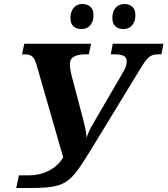

<svg xmlns="http://www.w3.org/2000/svg" viewBox="-20 -932 835 957"><path d="M794.9 -713.9 784.2 -661.1H766.1Q752 -661.1 741.5 -657.7Q731 -654.3 721.2 -645.8Q711.4 -637.2 700.9 -622.6Q690.4 -607.9 676.8 -585L431.2 -182.1Q406.2 -141.6 386.7 -112.1Q367.2 -82.5 349.1 -61.8Q331.1 -41 311.8 -27.8Q292.5 -14.6 268.1 -7.6Q243.7 -0.5 212.2 2.2Q180.7 4.9 138.2 4.9H61L74.2 -58.1H127Q150.9 -58.1 175.3 -63.7Q199.7 -69.3 222.2 -80.6Q244.6 -91.8 263.4 -108.6Q282.2 -125.5 294.9 -147.9L162.1 -608.9Q157.7 -623.5 153.1 -633.5Q148.4 -643.6 141.6 -649.7Q134.8 -655.8 125.2 -658.4Q115.7 -661.1 102.1 -661.1H89.8L101.1 -713.9H434.1L422.9 -661.1H401.9Q368.2 -661.1 348.1 -649.4Q328.1 -637.7 328.1 -612.8Q328.1 -600.1 330.6 -585.7Q333 -571.3 335.9 -559.1L389.2 -356.9Q391.6 -346.7 395.5 -332.5Q399.4 -318.4 402.8 -303Q406.2 -287.6 408.7 -272.2Q411.1 -256.8 411.1 -245.1Q416 -259.3 420.4 -269.3Q424.8 -279.3 429.9 -289.6Q435.1 -299.8 442.1 -312Q449.2 -324.2 460 -342.8L592.8 -570.8Q603.5 -589.4 607.7 -602.3Q611.8 -615.2 611.8 -626Q611.8 -644 598.1 -652.6Q584.5 -661.1 555.2 -661.1H532.2L542 -713.9ZM445.8 -856.9Q445.8 -837.4 440.4 -824.2Q435.1 -811 426.8 -802.7Q418.5 -794.4 407.7 -790.8Q397 -787.1 386.2 -787.1Q361.3 -787.1 346.2 -800.5Q331.1 -814 331.1 -841.8Q331.1 -874 347.2 -893.1Q363.3 -912.1 391.1 -912.1Q415 -912.1 430.4 -898.4Q445.8 -884.8 445.8 -856.9ZM654.8 -856.9Q654.8 -837.4 649.4 -824.2Q644 -811 635.7 -802.7Q627.4 -794.4 616.7 -790.8Q606 -787.1 595.2 -787.1Q570.3 -787.1 555.2 -800.5Q540 -814 540 -841.8Q540 -874 556.2 -893.1Q572.3 -912.1 600.1 -912.1Q624 -912.1 639.4 -898.4Q654.8 -884.8 654.8 -856.9Z"/></svg>

Font: Droid Serif
Style: Bold Italic
Weight: 700
Italic angle: -12°
Designer: Monotype Design team
Foundry: Monotype Imaging Inc.
Version: Version 1.03